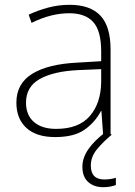

<svg xmlns="http://www.w3.org/2000/svg" viewBox="-20 -559 561 797"><path d="M269 -539Q354 -539 396.5 -494.5Q439 -450 439 -353V0H408L401 -98H399Q375 -52 331.5 -21Q288 10 209 10Q131 10 89.5 -28Q48 -66 48 -133Q48 -212 113.5 -252.5Q179 -293 300 -299L400 -305V-345Q400 -431 367 -467.5Q334 -504 268 -504Q191 -504 111 -464L99 -498Q137 -516 180 -527.5Q223 -539 269 -539ZM304 -268Q202 -263 145 -231Q88 -199 88 -133Q88 -81 121 -52.5Q154 -24 213 -24Q307 -24 353 -77.5Q399 -131 400 -219V-272ZM357 128Q357 186 413 186Q427 186 439.5 184Q452 182 461 179V209Q451 213 438 215.5Q425 218 408 218Q370 218 346 196.5Q322 175 322 133Q322 96 347 60Q372 24 420 -12L444 0Q410 28 383.5 59.5Q357 91 357 128Z"/></svg>

Font: Noto Sans Lao UI ExtLt
Style: Regular
Weight: 200
Designer: Monotype Design Team
Foundry: Monotype Imaging Inc.
Version: Version 2.000; ttfautohint (v1.8.4.7-5d5b)